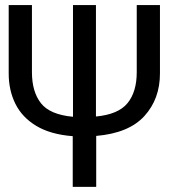

<svg xmlns="http://www.w3.org/2000/svg" viewBox="-20 -726 655 746"><path d="M262.6 0V-196.9Q176.4 -203.6 121.3 -236.7Q66.2 -269.7 40 -322.3Q13.8 -374.9 13.8 -440.5V-706.2H104.1V-445.6Q104.1 -369.7 139 -325.1Q173.8 -280.5 263.6 -272.3V-706.2H352.8V-273.3Q440 -281.5 475.6 -325.4Q511.3 -369.2 511.3 -445.6V-706.2H601.5V-440.5Q601.5 -341.5 541 -275.1Q480.5 -208.7 353.8 -197.9V0Z"/></svg>

Font: FiraCode Nerd Font
Style: Regular
Weight: 400
Designer: Carrois Corporate, Edenspiekermann AG, Nikita Prokopov
Foundry: Carrois Corporate, Edenspiekermann AG, Nikita Prokopov
Version: Version 6.002;Nerd Fonts 3.4.0